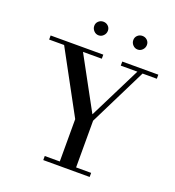

<svg xmlns="http://www.w3.org/2000/svg" viewBox="-155 -1003 1024 1124"><g transform="rotate(20 357.0 -441.0)"><path d="M266.4 -810.1Q253.9 -823.2 253.9 -840.8Q253.9 -858.4 266.4 -870.1Q278.8 -881.8 296.4 -881.8Q314 -881.8 326.4 -870.1Q338.9 -858.4 338.9 -840.8Q338.9 -823.2 326.4 -810.1Q314 -796.9 296.4 -796.9Q278.8 -796.9 266.4 -810.1ZM509.5 -810.1Q497.1 -823.2 497.1 -840.8Q497.1 -858.4 509.5 -870.1Q522 -881.8 539.6 -881.8Q557.1 -881.8 569.6 -870.1Q582 -858.4 582 -840.8Q582 -823.2 569.6 -810.1Q557.1 -796.9 539.6 -796.9Q522 -796.9 509.5 -810.1ZM33.2 -674.8V-700.2H361.3V-674.8H244.1L420.9 -350.1L583 -674.8H479.5V-700.2H704.1V-674.8H615.2L437.5 -316.4V-25.4H531.2V0H242.2V-25.4H335.9V-289.1L126.5 -674.8Z"/></g></svg>

Font: Theano Didot
Style: Regular
Weight: 400
Designer: Alexey Kryukov
Version: Version 2.0